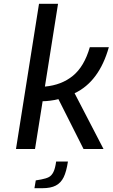

<svg xmlns="http://www.w3.org/2000/svg" viewBox="-20 -783 592 1009"><path d="M185 -763H285L216 -328Q304 -336 363.5 -385Q423 -434 452 -535H552Q501 -354 372 -293L524 0H419L287 -262Q268 -257 244.5 -254Q221 -251 204 -251L164 0H64ZM168 165 197 160Q223 155 237 147.5Q251 140 260.5 121.5Q270 103 275 66H337Q329 119 314.5 148.5Q300 178 273.5 192Q247 206 203 206H161Z"/></svg>

Font: Exo Medium
Style: Italic
Weight: 500
Italic angle: -9°
Designer: Natanael Gama
Foundry: Natanael Gama
Version: Version 1.500; ttfautohint (v1.6)